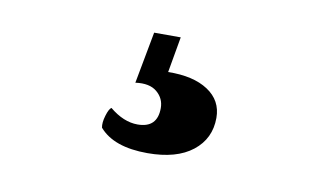

<svg xmlns="http://www.w3.org/2000/svg" viewBox="-40 -90 680 391"><g transform="rotate(10 300.0 105.0)"><path d="M307 -17 294 57Q346 56 376.5 76Q407 96 407 132Q407 175 374 201Q341 227 281 227Q211 227 181 192Q179 182 183.5 167Q188 152 193 149Q222 173 251 173Q292 173 292 132Q292 112 276.5 99Q261 86 232 90L252 -17Z"/></g></svg>

Font: Arima Koshi Bold
Style: Regular
Weight: 700
Designer: Joana Correia and Natanael Gama
Foundry: NDISCOVER
Version: Version 1.019;PS 001.019;hotconv 1.0.88;makeotf.lib2.5.64775